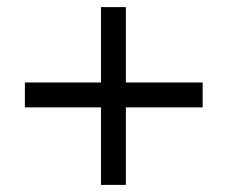

<svg xmlns="http://www.w3.org/2000/svg" viewBox="-20 -548 640 540"><path d="M264 -246H50V-316H264V-528H334V-316H550V-246H334V-28H264Z"/></svg>

Font: Wittgenstein
Style: Regular
Weight: 400
Designer: Jörg Drees
Foundry: Jörg Drees
Version: Version 1.003;Glyphs 3.1.2 (3151)